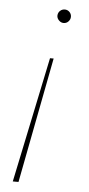

<svg xmlns="http://www.w3.org/2000/svg" viewBox="-51 -551 343 736"><g transform="rotate(5 121.0 -183.0)"><path d="M27 154 128 -329H142L49 154ZM168 -468Q158 -468 150 -476Q142 -484 142 -494Q142 -501 145.5 -507Q149 -513 155 -516.5Q161 -520 168 -520Q179 -520 186.5 -512.5Q194 -505 194 -494Q194 -484 186.5 -476Q179 -468 168 -468Z"/></g></svg>

Font: Montserrat Thin Thin
Style: Italic
Weight: 250
Italic angle: -11.3°
Version: Version 9.000